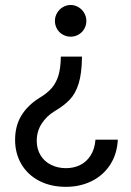

<svg xmlns="http://www.w3.org/2000/svg" viewBox="-20 -555 519 763"><path d="M197.3 -113.3Q165 -93.8 145.5 -63.5Q126 -33.2 126 4.9Q126 37.1 141.1 62Q156.2 86.9 183.1 100.1Q210 113.3 242.2 113.3Q271.5 113.3 296.9 101.6Q322.3 89.8 339.4 64Q356.4 38.1 359.4 0H448.2Q445.3 57.6 417.5 100.1Q389.6 142.6 343.8 165Q297.9 187.5 242.2 187.5Q181.6 187.5 135.7 163.6Q89.8 139.6 64.9 97.2Q40 54.7 40 1Q40 -54.7 64.9 -95.7Q89.8 -136.7 136.7 -166Q168 -184.6 185.5 -205.1Q203.1 -225.6 211.9 -253.9Q220.7 -282.2 221.7 -325.2V-330.1H305.7V-325.2Q304.7 -261.7 292.5 -222.7Q280.3 -183.6 257.8 -159.7Q235.4 -135.7 197.3 -113.3ZM323.2 -471.7Q323.2 -455.1 314.9 -440.4Q306.6 -425.8 292 -417.5Q277.3 -409.2 260.7 -409.2Q244.1 -409.2 229.5 -417.5Q214.8 -425.8 206.5 -440.4Q198.2 -455.1 198.2 -471.7Q198.2 -488.3 206.5 -502.9Q214.8 -517.6 229.5 -526.4Q244.1 -535.2 260.7 -535.2Q277.3 -535.2 292 -526.4Q306.6 -517.6 314.9 -502.9Q323.2 -488.3 323.2 -471.7Z"/></svg>

Font: Pretendard Std Variable
Style: Regular
Weight: 400
Designer: Base glyphs from Inter by Rasmus Andersson; Hangeul glyphs from Noto Sans CJK(Source Han Sans) by Jang Soo-young and Kan
Foundry: Kil Hyung-jin
Version: Version 1.309;Glyphs 3.2 (3225)